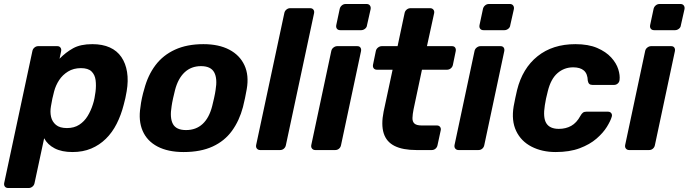

<svg xmlns="http://www.w3.org/2000/svg" viewBox="-56 -751 3446 961"><path d="M-15 190Q-26 190 -31.5 183Q-37 176 -35 165L106 -495Q108 -506 116.5 -513Q125 -520 135 -520H231Q241 -520 246.5 -513Q252 -506 250 -495L242 -457Q273 -489 310 -509.5Q347 -530 406 -530Q457 -530 493.5 -513.5Q530 -497 551.5 -465.5Q573 -434 580 -390.5Q587 -347 578 -294Q575 -275 571.5 -260Q568 -245 563 -226Q550 -175 528 -131.5Q506 -88 474 -56.5Q442 -25 400.5 -7.5Q359 10 307 10Q253 10 217.5 -8.5Q182 -27 165 -59L117 165Q115 176 106.5 183Q98 190 88 190ZM279 -110Q315 -110 340.5 -126.5Q366 -143 382.5 -170Q399 -197 409 -229Q414 -244 417 -260Q420 -276 422 -291Q426 -323 422.5 -350Q419 -377 402 -393.5Q385 -410 349 -410Q312 -410 284.5 -393Q257 -376 240 -350Q223 -324 215 -294Q210 -276 206 -257Q202 -238 199 -219Q194 -191 199.5 -166.5Q205 -142 224 -126Q243 -110 279 -110Z M863 10Q785 10 732.5 -17.5Q680 -45 658 -96Q636 -147 647 -215Q649 -235 654.5 -260.5Q660 -286 666 -305Q684 -374 722 -424.5Q760 -475 820 -502.5Q880 -530 962 -530Q1039 -530 1091.5 -502.5Q1144 -475 1167.5 -424.5Q1191 -374 1179 -305Q1176 -286 1170.5 -260.5Q1165 -235 1160 -215Q1142 -147 1105 -96Q1068 -45 1008 -17.5Q948 10 863 10ZM875 -100Q925 -100 958 -130.5Q991 -161 1006 -220Q1010 -235 1015.5 -260Q1021 -285 1023 -300Q1033 -358 1016 -389Q999 -420 950 -420Q901 -420 868 -389Q835 -358 820 -300Q816 -285 810.5 -260Q805 -235 803 -220Q793 -161 809.5 -130.5Q826 -100 875 -100Z M1246 0Q1236 0 1230 -7Q1224 -14 1226 -25L1367 -685Q1369 -696 1377.5 -703Q1386 -710 1396 -710H1496Q1507 -710 1512.5 -703Q1518 -696 1516 -685L1375 -25Q1373 -14 1365 -7Q1357 0 1346 0Z M1522 0Q1512 0 1506 -7Q1500 -14 1502 -25L1602 -495Q1604 -506 1613 -513Q1622 -520 1632 -520H1732Q1743 -520 1748 -513Q1753 -506 1751 -495L1651 -25Q1649 -14 1641 -7Q1633 0 1622 0ZM1647 -600Q1636 -600 1630.5 -607Q1625 -614 1627 -625L1644 -705Q1646 -716 1654.5 -723.5Q1663 -731 1674 -731H1779Q1790 -731 1795.5 -723.5Q1801 -716 1799 -705L1781 -625Q1780 -614 1771 -607Q1762 -600 1752 -600Z M2028 0Q1960 0 1919 -20.5Q1878 -41 1864.5 -84Q1851 -127 1864 -192L1909 -402H1831Q1820 -402 1814.5 -409Q1809 -416 1811 -427L1825 -495Q1827 -506 1836 -513Q1845 -520 1855 -520H1934L1969 -685Q1971 -696 1979.5 -703Q1988 -710 1999 -710H2097Q2107 -710 2113 -703Q2119 -696 2117 -685L2081 -520H2206Q2217 -520 2222 -513Q2227 -506 2225 -495L2211 -427Q2209 -416 2200.5 -409Q2192 -402 2181 -402H2056L2014 -204Q2009 -179 2008.5 -160.5Q2008 -142 2018.5 -132.5Q2029 -123 2055 -123H2131Q2141 -123 2146.5 -116Q2152 -109 2150 -99L2134 -25Q2132 -14 2124 -7Q2116 0 2105 0Z M2239 0Q2229 0 2223 -7Q2217 -14 2219 -25L2319 -495Q2321 -506 2330 -513Q2339 -520 2349 -520H2449Q2460 -520 2465 -513Q2470 -506 2468 -495L2368 -25Q2366 -14 2358 -7Q2350 0 2339 0ZM2364 -600Q2353 -600 2347.5 -607Q2342 -614 2344 -625L2361 -705Q2363 -716 2371.5 -723.5Q2380 -731 2391 -731H2496Q2507 -731 2512.5 -723.5Q2518 -716 2516 -705L2498 -625Q2497 -614 2488 -607Q2479 -600 2469 -600Z M2725 10Q2657 10 2604.5 -17Q2552 -44 2527.5 -95.5Q2503 -147 2515 -219Q2518 -235 2523 -259.5Q2528 -284 2532 -300Q2559 -409 2634.5 -469.5Q2710 -530 2824 -530Q2889 -530 2933 -511Q2977 -492 3003 -463.5Q3029 -435 3038.5 -404.5Q3048 -374 3045 -351Q3044 -340 3036 -333Q3028 -326 3018 -326H2909Q2899 -326 2893.5 -331Q2888 -336 2886 -347Q2885 -382 2866.5 -398Q2848 -414 2813 -414Q2768 -414 2734.5 -385Q2701 -356 2686 -295Q2681 -276 2677 -257.5Q2673 -239 2671 -224Q2661 -162 2678.5 -134Q2696 -106 2741 -106Q2776 -106 2803 -121Q2830 -136 2849 -171Q2855 -182 2861.5 -187Q2868 -192 2879 -192H2987Q2998 -192 3003.5 -184.5Q3009 -177 3006 -167Q3000 -146 2981.5 -116Q2963 -86 2929.5 -57Q2896 -28 2845.5 -9Q2795 10 2725 10Z M3093 0Q3083 0 3077 -7Q3071 -14 3073 -25L3173 -495Q3175 -506 3184 -513Q3193 -520 3203 -520H3303Q3314 -520 3319 -513Q3324 -506 3322 -495L3222 -25Q3220 -14 3212 -7Q3204 0 3193 0ZM3218 -600Q3207 -600 3201.5 -607Q3196 -614 3198 -625L3215 -705Q3217 -716 3225.5 -723.5Q3234 -731 3245 -731H3350Q3361 -731 3366.5 -723.5Q3372 -716 3370 -705L3352 -625Q3351 -614 3342 -607Q3333 -600 3323 -600Z"/></svg>

Font: Rubik Light SemiBold
Style: Italic
Weight: 600
Italic angle: -12°
Version: Version 2.104